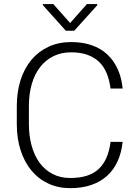

<svg xmlns="http://www.w3.org/2000/svg" viewBox="-20 -931 689 960"><path d="M593.3 -221.7Q587.4 -167.5 567.9 -124.5Q548.3 -81.5 515.4 -51.8Q482.4 -22 436.3 -6.1Q390.1 9.8 331.5 9.8Q271 9.8 221.7 -13.2Q172.4 -36.1 137.2 -78.4Q102.1 -120.6 83 -179.7Q64 -238.8 64 -310.5V-399.9Q64 -471.7 83 -531Q102.1 -590.3 137.5 -632.3Q172.9 -674.3 223.1 -697.5Q273.4 -720.7 335.9 -720.7Q392.6 -720.7 438 -705.1Q483.4 -689.5 515.9 -659.4Q548.3 -629.4 568.1 -586.2Q587.9 -543 593.3 -488.3H532.7Q527.3 -531.2 513.2 -565.2Q499 -599.1 474.9 -622.1Q450.7 -645 416.3 -657.2Q381.8 -669.4 335.9 -669.4Q286.1 -669.4 247.1 -650.1Q208 -630.9 180.7 -595.7Q153.3 -560.5 138.9 -511Q124.5 -461.4 124.5 -400.9V-310.5Q124.5 -252 138.2 -202.4Q151.9 -152.8 178.2 -116.9Q204.6 -81.1 243.2 -61Q281.7 -41 331.5 -41Q425.8 -41 473.6 -86.2Q521.5 -131.3 532.7 -221.7ZM330.6 -815.9 414.6 -910.6H466.3V-904.8L351.1 -777.3H309.1L194.3 -905.3V-910.6H246.6Z"/></svg>

Font: Melbourne
Style: Light
Weight: 300
Designer: Google
Version: Version 2.000980; 2014